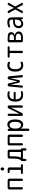

<svg xmlns="http://www.w3.org/2000/svg" viewBox="2740 -3540 1019 6540"><g transform="rotate(-90 3250.0 -270.5)"><path d="M66.4 -38.1V-462.9Q66.4 -486.3 82.5 -502.9Q98.6 -519.5 122.1 -519.5H377.9Q401.4 -519.5 417.5 -502.9Q433.6 -486.3 433.6 -462.9V-39.1Q433.6 -22.5 422.9 -11.2Q412.1 0 395 0Q377.9 0 366.7 -11.7Q355.5 -23.4 355.5 -39.1V-444.3Q355.5 -452.1 346.7 -452.1H151.4Q143.6 -452.1 142.6 -444.3V-38.1Q142.6 -22.5 131.3 -11.2Q120.1 0 104 0Q87.9 0 77.1 -11.2Q66.4 -22.5 66.4 -38.1Z M713.9 -709Q713.9 -730.5 729 -745.1Q744.1 -759.8 765.1 -759.8Q786.1 -759.8 801.3 -745.1Q816.4 -730.5 816.4 -709V-691.4Q816.4 -669.9 801.3 -654.8Q786.1 -639.6 765.1 -639.6Q744.1 -639.6 729 -654.8Q713.9 -669.9 713.9 -691.4ZM628.9 0Q615.2 0 605 -9.8Q594.7 -19.5 594.7 -33.7Q594.7 -47.9 605 -58.1Q615.2 -68.4 628.9 -68.4H724.6Q733.4 -68.4 734.4 -76.2V-443.4Q734.4 -452.1 724.6 -452.1H659.2Q645.5 -452.1 635.3 -461.9Q625 -471.7 625 -485.8Q625 -500 634.8 -509.8Q644.5 -519.5 659.2 -519.5H758.8Q782.2 -519.5 799.3 -502.9Q816.4 -486.3 816.4 -462.9V-76.2Q816.4 -68.4 825.2 -68.4H890.6Q904.3 -68.4 914.6 -58.1Q924.8 -47.9 924.8 -33.7Q924.8 -19.5 915 -9.8Q905.3 0 890.6 0Z M1153.3 -76.2Q1149.4 -68.4 1157.2 -68.4H1335Q1342.8 -68.4 1342.8 -76.2V-444.3Q1342.8 -452.1 1335 -452.1H1204.1Q1196.3 -452.1 1196.3 -443.4Q1196.3 -263.7 1188 -195.8Q1179.7 -127.9 1153.3 -76.2ZM1032.2 82V-38.1Q1032.2 -49.8 1040.5 -59.1Q1048.8 -68.4 1060.5 -68.4Q1065.4 -68.4 1068.4 -71.3Q1098.6 -123 1108.9 -199.7Q1119.1 -276.4 1119.1 -461.9Q1119.1 -486.3 1135.7 -502.9Q1152.3 -519.5 1175.8 -519.5H1365.2Q1388.7 -519.5 1405.3 -502.9Q1421.9 -486.3 1421.9 -462.9V-74.2Q1421.9 -68.4 1427.7 -68.4Q1443.4 -68.4 1455.6 -56.2Q1467.8 -43.9 1467.8 -27.3V81.1Q1467.8 97.7 1457 108.9Q1446.3 120.1 1429.2 120.1Q1412.1 120.1 1400.4 108.4Q1388.7 96.7 1388.7 81.1V7.8Q1388.7 0 1380.9 0H1117.2Q1109.4 0 1109.4 7.8V82Q1109.4 97.7 1097.7 108.9Q1085.9 120.1 1069.8 120.1Q1053.7 120.1 1043 108.9Q1032.2 97.7 1032.2 82Z M1566.4 -38.1V-462.9Q1566.4 -486.3 1582.5 -502.9Q1598.6 -519.5 1622.1 -519.5H1877.9Q1901.4 -519.5 1917.5 -502.9Q1933.6 -486.3 1933.6 -462.9V-39.1Q1933.6 -22.5 1922.9 -11.2Q1912.1 0 1895 0Q1877.9 0 1866.7 -11.7Q1855.5 -23.4 1855.5 -39.1V-444.3Q1855.5 -452.1 1846.7 -452.1H1651.4Q1643.6 -452.1 1642.6 -444.3V-38.1Q1642.6 -22.5 1631.3 -11.2Q1620.1 0 1604 0Q1587.9 0 1577.1 -11.2Q1566.4 -22.5 1566.4 -38.1Z M2138.7 -264.6V-254.9Q2138.7 -164.1 2171.4 -114.7Q2204.1 -65.4 2254.9 -65.4Q2307.6 -65.4 2339.4 -113.8Q2371.1 -162.1 2371.1 -259.8Q2371.1 -455.1 2254.9 -455.1Q2204.1 -455.1 2171.4 -405.3Q2138.7 -355.5 2138.7 -264.6ZM2059.6 179.7V-483.4Q2059.6 -498 2070.8 -508.8Q2082 -519.5 2096.7 -519.5Q2112.3 -519.5 2123 -509.3Q2133.8 -499 2134.8 -483.4L2135.7 -446.3Q2135.7 -445.3 2136.7 -445.3Q2138.7 -445.3 2138.7 -446.3Q2192.4 -530.3 2275.4 -530.3Q2450.2 -530.3 2450.2 -259.8Q2450.2 -125 2401.9 -57.6Q2353.5 9.8 2275.4 9.8Q2185.5 9.8 2141.6 -74.2Q2141.6 -75.2 2139.6 -75.2Q2138.7 -75.2 2138.7 -74.2V179.7Q2138.7 196.3 2127.4 208Q2116.2 219.7 2100.1 219.7Q2084 219.7 2071.8 208Q2059.6 196.3 2059.6 179.7Z M2613.3 0Q2595.7 0 2583.5 -12.7Q2571.3 -25.4 2571.3 -43V-482.4Q2571.3 -498 2582 -508.8Q2592.8 -519.5 2608.9 -519.5Q2625 -519.5 2635.7 -508.8Q2646.5 -498 2646.5 -482.4V-124Q2646.5 -123 2647.5 -123Q2649.4 -123 2649.4 -124L2823.2 -481.4Q2841.8 -520.5 2885.7 -519.5Q2903.3 -519.5 2916 -506.8Q2928.7 -494.1 2928.7 -475.6V-39.1Q2928.7 -22.5 2917.5 -11.2Q2906.2 0 2890.1 0Q2874 0 2862.8 -11.2Q2851.6 -22.5 2851.6 -39.1V-396.5Q2851.6 -397.5 2850.6 -397.5Q2848.6 -397.5 2848.6 -396.5L2673.8 -38.1Q2656.2 0 2613.3 0Z M3286.1 6.8Q3058.6 6.8 3058.1 -260.3Q3057.6 -527.3 3284.2 -527.3Q3337.9 -527.3 3380.9 -515.6Q3394.5 -511.7 3403.3 -500Q3412.1 -488.3 3412.1 -472.7Q3412.1 -460 3401.9 -453.6Q3391.6 -447.3 3379.9 -450.2Q3338.9 -460.9 3295.9 -460.9Q3160.2 -460.9 3137.7 -323.2Q3135.7 -313.5 3144.5 -313.5H3360.4Q3374 -313.5 3383.3 -303.7Q3392.6 -293.9 3392.6 -280.3Q3392.6 -267.6 3383.3 -257.8Q3374 -248 3360.4 -248H3141.6Q3133.8 -248 3133.8 -239.3Q3142.6 -59.6 3297.9 -58.6Q3344.7 -58.6 3384.8 -71.3Q3396.5 -75.2 3406.7 -67.9Q3417 -60.5 3417 -47.9Q3417 -32.2 3407.7 -20Q3398.4 -7.8 3382.8 -3.9Q3334 6.8 3286.1 6.8Z M3567.4 0Q3552.7 0 3542 -11.7Q3531.2 -23.4 3532.2 -38.1L3574.2 -472.7Q3576.2 -492.2 3591.3 -505.9Q3606.4 -519.5 3626 -519.5Q3647.5 -519.5 3663.6 -506.3Q3679.7 -493.2 3683.6 -472.7L3747.1 -189.5Q3747.1 -188.5 3748 -188.5Q3749 -188.5 3749 -189.5L3812.5 -473.6Q3817.4 -493.2 3833 -506.3Q3848.6 -519.5 3869.1 -519.5Q3888.7 -519.5 3903.3 -506.3Q3918 -493.2 3919.9 -472.7L3961.9 -39.1Q3963.9 -23.4 3953.1 -11.7Q3942.4 0 3925.8 0Q3910.2 0 3897.9 -11.2Q3885.7 -22.5 3883.8 -39.1L3855.5 -413.1Q3855.5 -414.1 3854 -414.1Q3852.5 -414.1 3852.5 -413.1L3790 -134.8Q3786.1 -120.1 3773.9 -109.9Q3761.7 -99.6 3746.6 -99.6Q3731.4 -99.6 3718.8 -109.9Q3706.1 -120.1 3702.1 -134.8L3638.7 -413.1Q3638.7 -414.1 3637.7 -414.1Q3636.7 -414.1 3636.7 -413.1L3608.4 -38.1Q3607.4 -22.5 3595.2 -11.2Q3583 0 3567.4 0Z M4294.9 9.8Q4193.4 9.8 4136.7 -57.6Q4080.1 -125 4080.1 -259.8Q4080.1 -393.6 4135.3 -461.9Q4190.4 -530.3 4290 -530.3Q4329.1 -530.3 4377.9 -516.6Q4394.5 -512.7 4404.8 -498Q4415 -483.4 4415 -464.8Q4415 -451.2 4403.8 -443.8Q4392.6 -436.5 4379.9 -442.4Q4338.9 -458 4294.9 -458Q4231.4 -458 4196.8 -408.2Q4162.1 -358.4 4162.1 -259.8Q4162.1 -159.2 4199.2 -108.9Q4236.3 -58.6 4299.8 -58.6Q4342.8 -58.6 4384.8 -77.1Q4396.5 -82 4408.2 -75.2Q4419.9 -68.4 4419.9 -54.7Q4419.9 -37.1 4410.2 -22Q4400.4 -6.8 4382.8 -2.9Q4334 9.8 4294.9 9.8Z M4589.8 -452.1Q4576.2 -452.1 4565.9 -461.9Q4555.7 -471.7 4555.7 -485.8Q4555.7 -500 4565.9 -509.8Q4576.2 -519.5 4589.8 -519.5H4910.2Q4923.8 -519.5 4934.1 -509.8Q4944.3 -500 4944.3 -485.8Q4944.3 -471.7 4934.1 -461.9Q4923.8 -452.1 4910.2 -452.1H4796.9Q4789.1 -452.1 4789.1 -444.3V-39.1Q4789.1 -22.5 4777.3 -11.2Q4765.6 0 4750 0Q4734.4 0 4722.7 -11.2Q4710.9 -22.5 4710.9 -39.1V-444.3Q4710.9 -452.1 4703.1 -452.1Z M5156.2 -234.4V-71.3Q5156.2 -63.5 5165 -63.5H5225.6Q5308.6 -63.5 5339.8 -87.9Q5371.1 -112.3 5371.1 -155.3Q5371.1 -243.2 5228.5 -243.2H5165Q5156.2 -243.2 5156.2 -234.4ZM5156.2 -449.2V-313.5Q5156.2 -305.7 5165 -304.7H5220.7Q5284.2 -304.7 5316.9 -326.2Q5349.6 -347.7 5349.6 -385.7Q5349.6 -421.9 5323.2 -439.5Q5296.9 -457 5213.9 -457H5165Q5156.2 -457 5156.2 -449.2ZM5134.8 0Q5111.3 0 5094.7 -17.1Q5078.1 -34.2 5078.1 -56.6V-462.9Q5078.1 -486.3 5095.2 -502.9Q5112.3 -519.5 5134.8 -519.5H5223.6Q5333 -519.5 5378.9 -491.7Q5424.8 -463.9 5424.8 -401.4Q5424.8 -359.4 5399.4 -325.2Q5374 -291 5321.3 -278.3L5320.3 -277.3L5321.3 -276.4Q5378.9 -265.6 5413.1 -231.9Q5447.3 -198.2 5447.3 -150.4Q5447.3 -73.2 5394 -36.6Q5340.8 0 5223.6 0H5156.2Z M5804.7 -275.4Q5634.8 -275.4 5634.8 -150.4Q5634.8 -105.5 5657.2 -81.1Q5679.7 -56.6 5719.7 -56.6Q5778.3 -56.6 5815.4 -105Q5852.5 -153.3 5852.5 -240.2V-265.6Q5852.5 -274.4 5843.8 -275.4ZM5705.1 9.8Q5639.6 9.8 5599.6 -31.7Q5559.6 -73.2 5559.6 -144.5Q5559.6 -235.4 5621.1 -285.2Q5682.6 -335 5804.7 -335H5843.8Q5852.5 -335 5852.5 -343.8V-360.4Q5852.5 -417 5830.6 -439.9Q5808.6 -462.9 5754.9 -462.9Q5697.3 -462.9 5619.1 -436.5Q5607.4 -431.6 5596.2 -439Q5585 -446.3 5585 -459Q5585 -497.1 5619.1 -506.8Q5693.4 -530.3 5754.9 -530.3Q5854.5 -530.3 5892.1 -490.2Q5929.7 -450.2 5929.7 -339.8V-36.1Q5929.7 -21.5 5919.4 -10.7Q5909.2 0 5894 0Q5878.9 0 5868.7 -10.7Q5858.4 -21.5 5857.4 -36.1L5856.4 -74.2Q5856.4 -75.2 5855.5 -75.2Q5853.5 -75.2 5852.5 -74.2Q5805.7 9.8 5705.1 9.8Z M6075.2 -39.1 6194.3 -252.9Q6199.2 -259.8 6194.3 -266.6L6075.2 -480.5Q6068.4 -494.1 6076.2 -506.8Q6084 -519.5 6098.6 -519.5Q6120.1 -519.5 6138.2 -508.8Q6156.2 -498 6165 -478.5L6249 -305.7Q6249 -304.7 6250 -304.7Q6251 -304.7 6251 -305.7L6335.9 -480.5Q6345.7 -498 6362.3 -508.8Q6378.9 -519.5 6399.4 -519.5Q6414.1 -519.5 6421.9 -507.3Q6429.7 -495.1 6421.9 -482.4L6301.8 -266.6Q6297.9 -259.8 6301.8 -252.9L6419.9 -41Q6427.7 -27.3 6419.9 -13.7Q6412.1 0 6396.5 0Q6375 0 6356.4 -11.7Q6337.9 -23.4 6329.1 -42L6247.1 -213.9Q6247.1 -214.8 6246.1 -214.8Q6245.1 -214.8 6245.1 -213.9L6162.1 -41Q6153.3 -22.5 6136.2 -11.2Q6119.1 0 6097.7 0Q6083 0 6075.7 -13.2Q6068.4 -26.4 6075.2 -39.1Z"/></g></svg>

Font: Rounded Mgen+ 2m regular
Style: Regular
Weight: 400
Designer: [Source Han Sans]
Ryoko NISHIZUKA  (kana & ideographs); Paul D. Hunt (Latin, Greek & Cyrillic); Wenlong ZHANG  (bopomofo
Version: Version 1.059.20150602